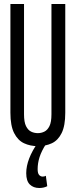

<svg xmlns="http://www.w3.org/2000/svg" viewBox="-20 -720 378 959"><path d="M32 -157V-700H100V-149Q100 -110 110 -90Q120 -70 135.5 -62.5Q151 -55 169 -55Q186 -55 201.5 -62.5Q217 -70 227 -90Q237 -110 237 -149V-700H306V-157Q306 -92 288 -55.5Q270 -19 239 -4.5Q208 10 169 10Q131 10 100 -4.5Q69 -19 50.5 -55.5Q32 -92 32 -157ZM176 219Q147 219 129 201.5Q111 184 111 145Q111 75 170 -9L210 -1Q187 35 177.5 65Q168 95 168 125Q168 146 175.5 154Q183 162 193 162Q203 162 209 158L216 210Q199 219 176 219Z"/></svg>

Font: Georama ExtraCondensed
Style: Regular
Weight: 400
Width: 2
Designer: Jean-Baptiste Levee
Foundry: Production Type
Version: Version 1.000